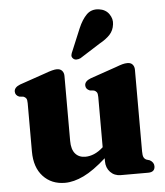

<svg xmlns="http://www.w3.org/2000/svg" viewBox="-52 -758 704 817"><g transform="rotate(-5 300.0 -350.0)"><path d="M64 -133V-339.5Q64 -354 60.2 -359.8Q56.5 -365.5 48.5 -368.5L30.5 -370.5Q13.5 -377.5 13.5 -393.5Q13.5 -411.5 39 -421.5L149.5 -459.5Q184 -472.5 200 -472.5Q214.5 -472.5 222.2 -463.8Q230 -455 230 -441.5V-164Q230 -127.5 245.8 -109.2Q261.5 -91 289 -91Q307.5 -91 326.5 -99Q345.5 -107 364.5 -124L365.5 -125V-339.5Q365.5 -354 361.5 -359.8Q357.5 -365.5 350 -368.5L332 -370.5Q314.5 -377.5 314.5 -393.5Q314.5 -411.5 340.5 -421.5L450.5 -459.5Q469 -466.5 480 -469.5Q491 -472.5 502 -472.5Q516 -472.5 523.5 -463.8Q531 -455 531 -441.5V-92.5Q531 -75 534.8 -67.5Q538.5 -60 546 -56.5L560.5 -52Q578 -42 578 -25.5Q578 0 549 0H432Q405 0 387.5 -18.2Q370 -36.5 370 -64.5V-77.5Q316 -29 273.2 -8.5Q230.5 12 193 12Q135.5 12 99.8 -26.5Q64 -65 64 -133ZM312 -637.5Q327.5 -674 348 -694.5Q368.5 -715 400.5 -711Q429.5 -707 444 -686Q458.5 -665 455 -642Q452 -616.5 435.8 -598.8Q419.5 -581 389.5 -564.5L304.5 -510.5Q296 -506.5 287 -506.5Q278 -506.5 272.5 -512.5Q266 -519 267.2 -527Q268.5 -535 273 -544Z"/></g></svg>

Font: Fraunces 72pt S050
Style: Bold
Weight: 700
Version: Version 1.000; ttfautohint (v1.8.3)